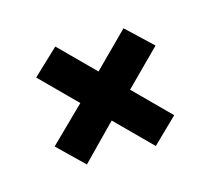

<svg xmlns="http://www.w3.org/2000/svg" viewBox="-43 -262 285 261"><g transform="rotate(-15 100.0 -131.0)"><path d="M184 -82 135 -131 184 -180 148 -214 100 -166 52 -214 16 -180 65 -131 16 -83 52 -48 100 -97 149 -48Z"/></g></svg>

Font: Hussar Tani
Style: Dwa
Weight: 700
Foundry: Cannot Into Space Fonts
Version: Version 0.92